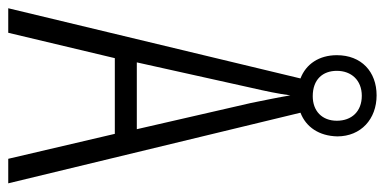

<svg xmlns="http://www.w3.org/2000/svg" viewBox="-248 -662 911 454"><g transform="rotate(90 207.0 -435.5)"><path d="M356 0H414L247 -691C281 -704 302 -735 303 -778C303 -834 262 -871 206 -871C150 -871 111 -835 111 -777C111 -735 132 -704 166 -691L0 0H58L118 -252H297ZM208 -720C168 -720 148 -744 148 -777C148 -811 170 -836 207 -836C244 -836 266 -812 266 -777C266 -742 243 -720 208 -720ZM224 -574 286 -304H128L188 -574C196 -609 202 -637 206 -667C211 -637 217 -609 224 -574Z"/></g></svg>

Font: Noto Sans Georgian ExtraCondensed Light
Style: Regular
Weight: 300
Width: 2
Designer: Monotype Design Team, Akaki Razmadze
Foundry: Google LLC
Version: Version 2.005